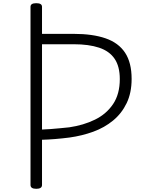

<svg xmlns="http://www.w3.org/2000/svg" viewBox="-20 -1168 925 1202"><path d="M207 14Q189 14 180 8Q171 2 171 -10V-1125Q171 -1137 180 -1142.5Q189 -1148 207 -1148Q225 -1148 234 -1142.5Q243 -1137 243 -1125V-956H442Q560 -956 641 -928Q722 -900 763 -838Q804 -776 804 -674Q804 -587 773 -522.5Q742 -458 688 -413.5Q634 -369 564 -343.5Q494 -318 415 -307Q368 -301 324.5 -297.5Q281 -294 243 -293V-10Q243 2 234 8Q225 14 207 14ZM243 -357Q268 -358 296 -360Q324 -362 354 -365Q384 -368 414 -371Q503 -384 574.5 -419Q646 -454 688 -516.5Q730 -579 730 -673Q730 -752 697.5 -800Q665 -848 600.5 -869.5Q536 -891 442 -891H243Z"/></svg>

Font: Playwrite CL Light
Style: Regular
Weight: 300
Designer: Veronika Burian, José Scaglione
Foundry: TypeTogether
Version: Version 1.002